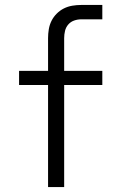

<svg xmlns="http://www.w3.org/2000/svg" viewBox="-20 -755 490 775"><path d="M174 0V-412H57V-469H174V-601Q174 -619 177 -637Q180 -655 188 -671Q196 -687 209 -700Q222 -713 238 -721Q254 -729 272 -732Q290 -735 308 -735H393V-677H308Q293 -677 279 -672Q265 -667 255.5 -656Q246 -645 242.5 -630.5Q239 -616 239 -601V-469H393V-412H239V0Z"/></svg>

Font: Iosevka Aile Light
Style: Regular
Weight: 300
Designer: Belleve Invis
Foundry: Belleve Invis
Version: Version 27.3.5; ttfautohint (v1.8.4)